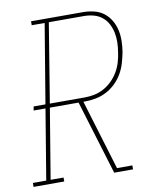

<svg xmlns="http://www.w3.org/2000/svg" viewBox="-120 -799 703 863"><g transform="rotate(-10 231.5 -367.5)"><path d="M-37 0V-18H24L77 -338H23L26 -356H80L140 -717H81V-735H318Q343 -735 368 -729Q393 -723 412 -708.5Q431 -694 443.5 -673Q456 -652 461.5 -628Q467 -604 466.5 -578Q466 -552 462 -527Q457 -502 450 -478Q443 -454 430 -431.5Q417 -409 398 -390.5Q379 -372 356 -360Q333 -348 308 -343Q283 -338 259 -338H250L347 -18H417V0H331L228 -338H97L44 -18H103V0ZM259 -356Q281 -356 303.5 -360.5Q326 -365 347 -376.5Q368 -388 385 -405Q402 -422 414 -442.5Q426 -463 432.5 -485Q439 -507 442 -529Q446 -552 446.5 -575Q447 -598 442.5 -619.5Q438 -641 428 -660Q418 -679 401 -692.5Q384 -706 362.5 -711.5Q341 -717 318 -717H159L100 -356Z"/></g></svg>

Font: Iosevka Slab Thin
Style: Italic
Weight: 100
Italic angle: -9°
Monospace: yes
Designer: Belleve Invis
Foundry: Belleve Invis
Version: Version 11.1.1; ttfautohint (v1.8.3)